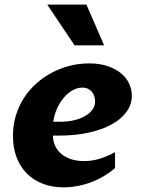

<svg xmlns="http://www.w3.org/2000/svg" viewBox="-20 -802 617 832"><path d="M254.9 9.8Q206.1 9.8 165.8 -5.6Q125.5 -21 96.7 -49.8Q67.9 -78.6 52 -119.9Q36.1 -161.1 36.1 -213.4Q36.1 -260.3 48.8 -301.8Q61.5 -343.3 84.2 -378.2Q106.9 -413.1 137.9 -440.7Q168.9 -468.3 205.6 -487.5Q242.2 -506.8 283 -517.1Q323.7 -527.3 365.7 -527.3Q412.1 -527.3 447 -515.4Q481.9 -503.4 505.1 -483.9Q528.3 -464.4 539.8 -439.2Q551.3 -414.1 551.3 -387.7Q551.3 -349.6 528.6 -317.9Q505.9 -286.1 464.4 -263.2Q422.9 -240.2 364.3 -227.3Q305.7 -214.4 233.9 -214.4H209.5Q209.5 -191.4 218.3 -171.4Q227.1 -151.4 244.1 -136.5Q261.2 -121.6 286.4 -112.8Q311.5 -104 344.2 -104Q378.9 -104 411.6 -114Q444.3 -124 478.5 -142.6V-73.7Q455.6 -53.7 428.7 -38.1Q401.9 -22.5 373 -11.7Q344.2 -1 314.2 4.4Q284.2 9.8 254.9 9.8ZM336.4 -422.4Q314.5 -422.4 293.5 -410.2Q272.5 -397.9 255.4 -377.4Q238.3 -356.9 226.6 -330.3Q214.8 -303.7 210.9 -274.4H240.7Q271.5 -274.4 298.8 -280.5Q326.2 -286.6 346.9 -298.1Q367.7 -309.6 379.9 -325.9Q392.1 -342.3 392.1 -363.3Q392.1 -372.6 389.2 -383.1Q386.2 -393.6 379.6 -402.3Q373 -411.1 362.3 -416.7Q351.6 -422.4 336.4 -422.4ZM303.2 -605.5 184.6 -782.2H354.5L431.2 -605.5Z"/></svg>

Font: Proza Libre
Style: Bold Italic
Weight: 700
Designer: Jasper de Waard
Foundry: Jasper de Waard
Version: Version 1.000; ttfautohint (v1.4.1.8-43bc)